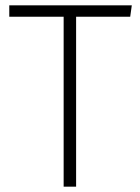

<svg xmlns="http://www.w3.org/2000/svg" viewBox="-20 -704 527 724"><path d="M477 -684H15V-641H220V0H267V-641H471Z"/></svg>

Font: Fira Sans ExtraLight
Style: Regular
Weight: 200
Designer: bBox Type GmbH & Carrois Corporate GbR & Edenspiekermann AG
Foundry: bBox Type GmbH & Carrois Corporate GbR & Edenspiekermann AG
Version: Version 4.300;PS 004.300;hotconv 1.0.88;makeotf.lib2.5.64775